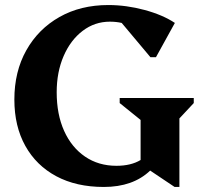

<svg xmlns="http://www.w3.org/2000/svg" viewBox="-20 -726 817 762"><path d="M392 16Q283 16 203.5 -26.5Q124 -69 80.5 -147Q37 -225 37 -331Q37 -442 84.5 -526.5Q132 -611 216 -658.5Q300 -706 410 -706Q481 -706 553.5 -686.5Q626 -667 674 -635L599 -499H577L463 -635Q441 -640 416 -640Q356 -640 308 -603.5Q260 -567 232.5 -503.5Q205 -440 205 -360Q205 -272 234.5 -206.5Q264 -141 317.5 -104.5Q371 -68 442 -68Q500 -68 538 -91V-250L455 -317V-337H749V-317L692 -256V16H673L576 -49Q508 16 392 16Z"/></svg>

Font: Platypi SemiBold
Style: Regular
Weight: 600
Designer: David Sargent
Foundry: Bolt Cutter Type
Version: Version 1.200; ttfautohint (v1.8.4.7-5d5b)